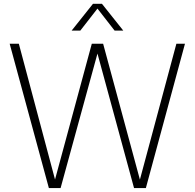

<svg xmlns="http://www.w3.org/2000/svg" viewBox="-20 -964 998 984"><path d="M230.5 0 29.5 -740H76.5L262 -44L450.5 -740H508.5L697 -43.5L884 -740H928L727.5 0H667L479.5 -689.5L290.5 0ZM347 -807 456.5 -944.5H502.5L612 -807H567.5L479.5 -920L391.5 -807Z"/></svg>

Font: Encode Sans SmCnd XLt
Style: Regular
Weight: 200
Width: 4
Designer: Multiple Designers
Foundry: Impallari Type
Version: Version 3.002; ttfautohint (v1.8.3) -l 8 -r 50 -G 200 -x 14 